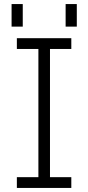

<svg xmlns="http://www.w3.org/2000/svg" viewBox="-20 -925 434 945"><path d="M37 -794V-905H92V-794ZM303 -794V-905H358V-794ZM63 0V-53H169V-684H63V-737H331V-684H226V-53H331V0Z"/></svg>

Font: Tomorrow Light
Style: Regular
Weight: 300
Designer: Tony de Marco, Monica Rizzolli
Foundry: Just in Type
Version: Version 2.002